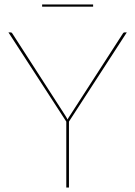

<svg xmlns="http://www.w3.org/2000/svg" viewBox="-20 -846 610 866"><path d="M18 0ZM291 -297.5V0H279V-297.5L18 -700H28Q32.5 -700 35 -696L270.5 -331Q274.5 -324.5 278.2 -318.8Q282 -313 285 -307Q287.5 -313 291.5 -318.8Q295.5 -324.5 299.5 -331L535 -696Q537.5 -700 542 -700H552ZM170 -826H400V-816H170Z"/></svg>

Font: Lato Hairline
Style: Regular
Weight: 100
Designer: Lukasz Dziedzic
Foundry: tyPoland Lukasz Dziedzic
Version: Version 2.007; 2014-02-27